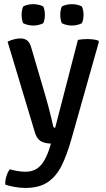

<svg xmlns="http://www.w3.org/2000/svg" viewBox="-20 -686 508 924"><path d="M101 218.5Q77.5 218.5 49.2 213.5Q21 208.5 5.5 202.5Q4 184.5 10.8 162.5Q17.5 140.5 27.5 128.5Q39.5 132.5 60.8 136.5Q82 140.5 101.5 140.5Q135.5 140.5 157.8 125.5Q180 110.5 195.2 82.5Q210.5 54.5 221.5 17L225 5Q194 4 175.5 -7.2Q157 -18.5 148 -48.5L16.5 -485.5Q34 -494 50.2 -497.5Q66.5 -501 79 -501Q97.5 -501 110.5 -491.5Q123.5 -482 131 -455L198.5 -225Q205.5 -202 212.5 -175Q219.5 -148 225.8 -122.5Q232 -97 236 -78Q238 -71 245.5 -71L355 -494Q364.5 -496 376.8 -497Q389 -498 399.5 -498Q413 -498 426.5 -496.5Q440 -495 452.5 -491L456 -485L323.5 -16Q302 60.5 275.8 112.5Q249.5 164.5 208.5 191.5Q167.5 218.5 101 218.5ZM84 -614.5Q84 -624 85.8 -635Q87.5 -646 91.5 -654.5Q100 -660 114 -663Q128 -666 140 -666Q152 -666 166 -663Q180 -660 188.5 -654.5Q192.5 -646 194.2 -635Q196 -624 196 -614.5Q196 -605.5 194.2 -594.2Q192.5 -583 188.5 -574.5Q180 -569.5 166 -566.2Q152 -563 140 -563Q128 -563 114 -566.2Q100 -569.5 91.5 -574.5Q87.5 -583 85.8 -594.2Q84 -605.5 84 -614.5ZM270 -614.5Q270 -624 271.8 -635Q273.5 -646 277.5 -654.5Q286 -660 300 -663Q314 -666 326 -666Q338 -666 351.8 -663Q365.5 -660 374 -654.5Q378.5 -646 380.2 -635Q382 -624 382 -614.5Q382 -605.5 380.2 -594.2Q378.5 -583 374 -574.5Q365.5 -569.5 351.8 -566.2Q338 -563 326 -563Q314 -563 300 -566.2Q286 -569.5 277.5 -574.5Q273.5 -583 271.8 -594.2Q270 -605.5 270 -614.5Z"/></svg>

Font: Signika Light
Style: Regular
Weight: 400
Version: Version 2.003;gftools[0.9.32]